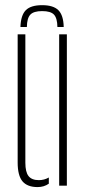

<svg xmlns="http://www.w3.org/2000/svg" viewBox="-20 -736 344 761"><path d="M147 -715.5Q191.5 -715.5 211.5 -695.5Q231.5 -675.5 232.5 -629H207.5Q207 -664 194 -678Q181 -692 147 -692Q113.5 -692 100.2 -678Q87 -664 86.5 -629H61Q62.5 -675.5 82.2 -695.5Q102 -715.5 147 -715.5ZM50 -92V-600H80.5V-91Q80.5 -54 93.2 -38Q106 -22 134 -22Q155.5 -22 173.5 -32.5V-8Q154.5 5.5 129 5.5Q88.5 5.5 69.2 -17.2Q50 -40 50 -92ZM214.5 0V-600H245V0Z"/></svg>

Font: Big Shoulders Stencil Display Thin ExtraLight
Style: Regular
Weight: 250
Version: Version 2.001